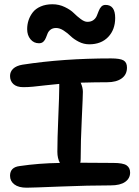

<svg xmlns="http://www.w3.org/2000/svg" viewBox="-20 -872 648 897"><path d="M162.1 -669.9Q137.7 -669.9 122.3 -688.7Q106.9 -707.5 106.9 -735.8Q106.9 -757.8 113.5 -777.6Q120.1 -797.4 133.3 -814.5Q146.5 -831.5 170.2 -841.8Q193.8 -852.1 225.1 -852.1Q255.9 -852.1 282.7 -839.1Q309.6 -826.2 324.7 -811Q339.8 -795.9 357.2 -783Q374.5 -770 388.2 -770Q405.3 -770 416.3 -778.1Q427.2 -786.1 432.1 -797.9Q437 -809.6 441.4 -821.3Q445.8 -833 453.4 -841.1Q460.9 -849.1 473.1 -849.1Q518.1 -849.1 518.1 -788.1Q518.1 -733.4 485.4 -699.2Q452.6 -665 397 -665Q371.1 -665 347.9 -677Q324.7 -689 310.3 -703.1Q295.9 -717.3 277.6 -729.2Q259.3 -741.2 242.2 -741.2Q226.6 -741.2 216.8 -733.9Q207 -726.6 202.6 -716.1Q198.2 -705.6 194.3 -695.1Q190.4 -684.6 182.6 -677.2Q174.8 -669.9 162.1 -669.9ZM104 4.9Q67.4 4.9 47.1 -10.5Q26.9 -25.9 26.9 -50.8Q26.9 -90.8 71.8 -96.2Q161.1 -109.4 259.8 -110.8Q248 -132.3 248 -163.1Q248 -222.2 252.4 -325Q256.8 -427.7 256.8 -463.9V-480Q227.1 -477.5 192.1 -473.4Q157.2 -469.2 134 -467Q110.8 -464.8 88.9 -464.8Q58.1 -464.8 42.5 -479.2Q26.9 -493.7 26.9 -517.1Q26.9 -537.1 41.5 -551Q56.2 -564.9 85 -569.8Q274.9 -599.1 499 -599.1Q541 -599.1 557.1 -589.8Q573.2 -580.6 573.2 -556.2Q573.2 -523.4 548.3 -505.6Q523.4 -487.8 481 -487.8Q427.2 -487.8 356.9 -485.8Q367.2 -462.9 367.2 -442.9Q367.2 -423.3 362.1 -317.1Q356.9 -210.9 356.9 -130.9Q356.9 -116.7 355 -111.8Q377.9 -111.8 429.2 -111.3Q480.5 -110.8 509.8 -110.8Q554.7 -110.8 571.3 -99.6Q587.9 -88.4 587.9 -65.9Q587.9 -38.6 564.7 -22.2Q541.5 -5.9 497.1 -5.9Q394 -5.9 261.2 -0.5Q128.4 4.9 104 4.9Z"/></svg>

Font: Shantell Sans Irregular Bouncy
Style: Regular
Weight: 500
Designer: Stephen Nixon, Anya Danilova, Shantell Martin
Foundry: Arrow Type
Version: Version 1.006;[9816181b4]